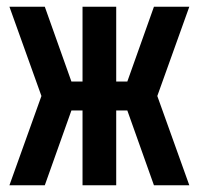

<svg xmlns="http://www.w3.org/2000/svg" viewBox="-20 -550 590 570"><path d="M542 0H437L358 -222H325V0H225V-222H192L113 0H8L103 -265L8 -530H113L192 -308H225V-530H325V-308H358L437 -530H542L447 -265Z"/></svg>

Font: Lode Term
Style: Bold
Weight: 700
Monospace: yes
Designer: Belleve Invis
Foundry: Belleve Invis
Version: Version 29.2.0